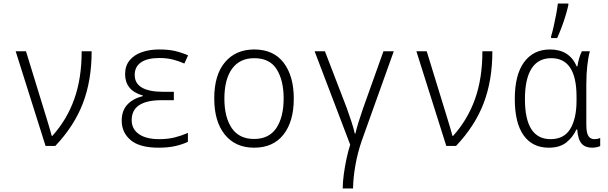

<svg xmlns="http://www.w3.org/2000/svg" viewBox="-20 -820 3418 1079"><path d="M236 0 68 -532H126L241 -158Q248 -134 257 -105Q266 -76 271 -56H274Q356 -147 397.5 -263.5Q439 -380 439 -532H495Q495 -368 446 -240Q397 -112 291 0Z M871 10Q765 10 714.5 -32.5Q664 -75 664 -142Q664 -198 695.5 -232Q727 -266 783 -280V-283Q731 -298 707 -328.5Q683 -359 683 -403Q683 -450 708.5 -481Q734 -512 777.5 -527Q821 -542 874 -542Q927 -542 963.5 -533.5Q1000 -525 1037 -509L1016 -463Q985 -477 951 -485.5Q917 -494 875 -494Q808 -494 772.5 -469.5Q737 -445 737 -399Q737 -304 899 -304H957V-257H889Q720 -257 720 -145Q720 -95 760.5 -66.5Q801 -38 874 -38Q924 -38 963 -48Q1002 -58 1036 -73V-23Q1007 -9 966.5 0.5Q926 10 871 10Z M1408 10Q1303 10 1243.5 -63.5Q1184 -137 1184 -267Q1184 -399 1244.5 -470.5Q1305 -542 1409 -542Q1517 -542 1574 -467.5Q1631 -393 1631 -266Q1631 -137 1573 -63.5Q1515 10 1408 10ZM1408 -39Q1492 -39 1533 -100.5Q1574 -162 1574 -267Q1574 -368 1535 -430.5Q1496 -493 1409 -493Q1327 -493 1284 -433.5Q1241 -374 1241 -266Q1241 -161 1282.5 -100Q1324 -39 1408 -39Z M1906 239Q1906 204 1912 159.5Q1918 115 1927.5 71Q1937 27 1948 -7L1748 -532H1806L1929 -212Q1941 -179 1954 -139.5Q1967 -100 1974 -69H1977Q1984 -98 1995.5 -135.5Q2007 -173 2020 -210L2135 -532H2193L2014 -32Q1990 37 1977.5 107.5Q1965 178 1964 239Z M2488 0 2320 -532H2378L2493 -158Q2500 -134 2509 -105Q2518 -76 2523 -56H2526Q2608 -147 2649.5 -263.5Q2691 -380 2691 -532H2747Q2747 -368 2698 -240Q2649 -112 2543 0Z M3064 10Q2972 10 2922.5 -59.5Q2873 -129 2873 -264Q2873 -400 2925.5 -471Q2978 -542 3071 -542Q3180 -542 3221 -447H3225Q3228 -469 3234.5 -491.5Q3241 -514 3250 -532H3295Q3286 -500 3280.5 -452Q3275 -404 3275 -343V-121Q3275 -74 3286.5 -56Q3298 -38 3320 -38Q3338 -38 3353 -44V1Q3347 4 3334 7Q3321 10 3307 10Q3269 10 3248.5 -13Q3228 -36 3224 -92H3219Q3201 -51 3164 -20.5Q3127 10 3064 10ZM3074 -38Q3150 -38 3185 -96Q3220 -154 3220 -255V-277Q3220 -493 3078 -493Q3004 -493 2967 -434.5Q2930 -376 2930 -263Q2930 -38 3074 -38ZM3077 -616Q3084 -638 3091.5 -671.5Q3099 -705 3105.5 -739Q3112 -773 3115 -800H3174V-791Q3168 -764 3158 -731Q3148 -698 3135.5 -665Q3123 -632 3111 -606H3077Z"/></svg>

Font: Noto Sans Mono SemiCondensed Light
Style: Regular
Weight: 300
Width: 4
Designer: Monotype Design Team
Foundry: Monotype Imaging Inc.
Version: Version 2.014; ttfautohint (v1.8.4.7-5d5b)